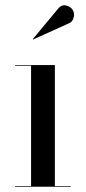

<svg xmlns="http://www.w3.org/2000/svg" viewBox="-20 -706 324 726"><path d="M242 -618.5 105 -556.5 104 -558 199.5 -673Q213.5 -690 231 -685Q248.5 -680 255.5 -667.5Q262.5 -655 258.5 -639.5Q254.5 -624 242 -618.5ZM37 -2.5H97.5V-457.5H37V-460H187.5V-2.5H247.5V0H37Z"/></svg>

Font: Bodoni* 72pt
Style: Regular
Weight: 400
Version: Version 2.3